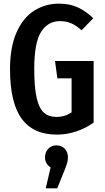

<svg xmlns="http://www.w3.org/2000/svg" viewBox="-20 -725 578 1054"><path d="M492 -625 428 -559Q397 -586 370 -597.5Q343 -609 309 -609Q243 -609 205.5 -550Q168 -491 168 -346Q168 -244 181.5 -186.5Q195 -129 221.5 -106Q248 -83 291 -83Q336 -83 373 -108V-295H295L282 -390H494V-52Q451 -21 398.5 -3.5Q346 14 292 14Q163 14 99 -73.5Q35 -161 35 -346Q35 -466 70.5 -546.5Q106 -627 167 -666Q228 -705 305 -705Q362 -705 407 -684.5Q452 -664 492 -625ZM353 139Q353 154 348.5 170Q344 186 331 218L294 309H231L258 194Q227 174 227 139Q227 111 244.5 92Q262 73 290 73Q318 73 335.5 91.5Q353 110 353 139Z"/></svg>

Font: Fira Sans Compressed Medium
Style: Regular
Weight: 500
Width: 1
Designer: bBox Type GmbH & Carrois Corporate GbR & Edenspiekermann AG
Foundry: bBox Type GmbH & Carrois Corporate GbR & Edenspiekermann AG
Version: Version 4.301